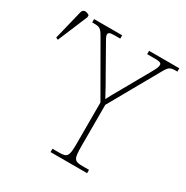

<svg xmlns="http://www.w3.org/2000/svg" viewBox="-176 -864 968 1001"><g transform="rotate(30 308.0 -363.0)"><path d="M3 -526 78 -705V-717C61 -729 39 -732 33 -708L-10 -532ZM263 0H483V-20H443C393 -20 387 -31 387 -108V-356L554 -652C576 -691 583 -694 620 -694H626V-714H444V-694H491C526 -694 530 -687 530 -677C530 -666 524 -654 511 -630L423 -474C399 -432 382 -402 372 -382C351 -422 328 -463 303 -506L234 -628C221 -651 211 -666 211 -677C211 -688 215 -694 250 -694H282V-714H113V-694H120C158 -694 165 -691 188 -651L359 -354V-108C359 -31 353 -20 303 -20H263Z"/></g></svg>

Font: Noto Serif SemiCondensed Thin
Style: Regular
Weight: 100
Width: 4
Designer: Monotype Design Team
Foundry: Monotype Imaging Inc.
Version: Version 2.015